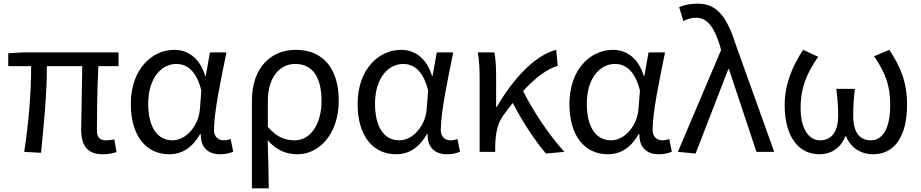

<svg xmlns="http://www.w3.org/2000/svg" viewBox="-20 -829 5028 1048"><path d="M541 13C573 13 597 8 616 1L604 -68C583 -65 570 -63 560 -63C526 -63 509 -78 509 -116C509 -169 510 -344 517 -468H627V-543H103L25 -538V-468H150C150 -321 136 -153 112 0L204 5C219 -146 236 -315 236 -468H429C428 -348 423 -179 423 -122C423 -34 457 13 541 13Z M904 13C974 13 1031 -24 1072 -97H1076C1075 -21 1118 13 1183 13C1215 13 1237 6 1253 -1L1239 -70C1228 -66 1214 -63 1202 -63C1172 -63 1148 -82 1148 -119C1148 -218 1187 -400 1216 -543H1126L1103 -414H1100C1069 -518 1000 -557 932 -557C807 -557 694 -448 694 -262C694 -84 780 13 904 13ZM922 -63C838 -63 789 -136 789 -263C789 -406 864 -480 942 -480C993 -480 1049 -453 1079 -335L1071 -232C1063 -140 994 -63 922 -63Z M1355 199H1447C1446 103 1444 34 1441 -64C1491 -6 1546 13 1605 13C1719 13 1829 -94 1829 -280C1829 -451 1746 -557 1595 -557C1463 -557 1355 -465 1355 -278ZM1589 -63C1542 -63 1493 -76 1442 -137V-276C1442 -413 1511 -480 1591 -480C1692 -480 1735 -399 1735 -279C1735 -144 1670 -63 1589 -63Z M2142 13C2212 13 2269 -24 2310 -97H2314C2313 -21 2356 13 2421 13C2453 13 2475 6 2491 -1L2477 -70C2466 -66 2452 -63 2440 -63C2410 -63 2386 -82 2386 -119C2386 -218 2425 -400 2454 -543H2364L2341 -414H2338C2307 -518 2238 -557 2170 -557C2045 -557 1932 -448 1932 -262C1932 -84 2018 13 2142 13ZM2160 -63C2076 -63 2027 -136 2027 -263C2027 -406 2102 -480 2180 -480C2231 -480 2287 -453 2317 -335L2309 -232C2301 -140 2232 -63 2160 -63Z M3061 0C2978 -89 2889 -225 2835 -332C2902 -405 2964 -451 3024 -470L3016 -557C2899 -528 2778 -395 2692 -246H2688V-416C2688 -464 2685 -514 2678 -543H2588C2597 -495 2598 -438 2598 -394V0H2683V-28C2684 -99 2695 -156 2728 -200C2745 -224 2762 -246 2779 -267C2830 -167 2902 -58 2960 9Z M3298 13C3368 13 3425 -24 3466 -97H3470C3469 -21 3512 13 3577 13C3609 13 3631 6 3647 -1L3633 -70C3622 -66 3608 -63 3596 -63C3566 -63 3542 -82 3542 -119C3542 -218 3581 -400 3610 -543H3520L3497 -414H3494C3463 -518 3394 -557 3326 -557C3201 -557 3088 -448 3088 -262C3088 -84 3174 13 3298 13ZM3316 -63C3232 -63 3183 -136 3183 -263C3183 -406 3258 -480 3336 -480C3387 -480 3443 -453 3473 -335L3465 -232C3457 -140 3388 -63 3316 -63Z M3777 9 3955 -451H3959L4109 0H4206L4000 -574C3951 -730 3898 -809 3790 -809C3742 -809 3713 -801 3687 -790L3710 -714C3730 -724 3750 -732 3780 -732C3842 -732 3879 -679 3910 -578L3916 -556L3680 0Z M4452 13C4513 13 4567 -17 4594 -85H4598C4626 -17 4684 13 4746 13C4858 13 4931 -77 4931 -259C4931 -385 4892 -470 4834 -557L4751 -522C4813 -430 4839 -365 4839 -254C4839 -124 4795 -63 4734 -63C4682 -63 4637 -94 4637 -198C4637 -243 4640 -286 4646 -344H4545C4552 -286 4555 -243 4555 -198C4555 -97 4508 -63 4456 -63C4395 -63 4350 -126 4350 -239C4350 -353 4385 -431 4446 -519L4364 -557C4307 -472 4263 -371 4263 -256C4263 -76 4344 13 4452 13Z"/></svg>

Font: Noto Sans CJK TC Regular
Style: Regular
Weight: 400
Designer: Ryoko NISHIZUKA (kana & ideographs); Paul D. Hunt (Latin, Greek & Cyrillic); Wenlong ZHANG (bopomofo); Sandoll Communica
Foundry: Adobe Systems Incorporated
Version: Version 1.001;PS 1.001;hotconv 1.0.78;makeotf.lib2.5.61930